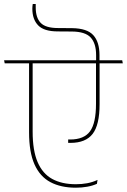

<svg xmlns="http://www.w3.org/2000/svg" viewBox="-37 -920 620 938"><path d="M137.5 -883.5Q137.5 -884.5 137.5 -892Q137.5 -899.5 137.5 -900.5H123Q122 -894.5 121.5 -889Q121 -883.5 121 -877.5Q121 -825.5 149.5 -796Q178 -766.5 245.5 -766.5L314 -766Q379.5 -765.5 406 -736.8Q432.5 -708 432.5 -651V-620.5H449V-651Q449 -715 418.8 -748.2Q388.5 -781.5 315 -782.5L247 -783Q186 -783 161.8 -808.2Q137.5 -833.5 137.5 -883.5ZM-14 -610.5H563L560 -625.5H-17ZM122.5 -276.5V-614.5H105V-274Q105 -176.5 131.5 -117Q158 -57.5 209.2 -30.2Q260.5 -3 333.5 -3Q362.5 -3 389 -7.8Q415.5 -12.5 436.5 -22L439.5 -41Q414.5 -29.5 388.5 -24.8Q362.5 -20 333.5 -20Q265 -20 218 -45.8Q171 -71.5 146.8 -128Q122.5 -184.5 122.5 -276.5ZM449.5 -411V-616L432 -615.5V-413Q432 -318.5 402.8 -278.5Q373.5 -238.5 305.5 -238.5Q304.5 -238.5 300.8 -238.5Q297 -238.5 296 -238.5V-222Q299.5 -222 301.8 -222Q304 -222 307.5 -222Q381.5 -222 415.5 -265.8Q449.5 -309.5 449.5 -411Z"/></svg>

Font: Anek Devanagari Medium Thin
Style: Regular
Weight: 250
Version: Version 1.003